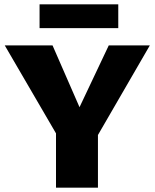

<svg xmlns="http://www.w3.org/2000/svg" viewBox="-20 -868 715 888"><path d="M256 -222 2 -658H223L378 -303ZM239 0V-330H433V0ZM417 -216 315 -303 483 -658H673ZM163 -738V-848H527V-738Z"/></svg>

Font: Ysabeau SC Black
Style: Regular
Weight: 900
Designer: Christian Thalmann (Catharsis Fonts)
Version: Version 2.001;gftools[0.9.30]; featfreeze: smcp